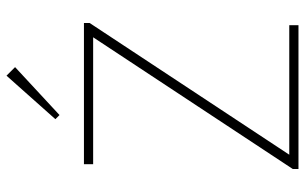

<svg xmlns="http://www.w3.org/2000/svg" viewBox="-198 -762 960 605"><g transform="rotate(-90 282.5 -460.0)"><path d="M52 -18V0H505V-29H97L512 -658V-676H67V-647H467ZM209 -766 222 -753 373 -893 346 -920Z"/></g></svg>

Font: MV Cash Thin
Style: Regular
Weight: 100
Designer: Rodrigo Fuenzalida
Foundry: fragTYPE
Version: Version 1.100;Glyphs 3.1.2 (3151)